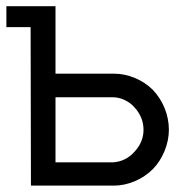

<svg xmlns="http://www.w3.org/2000/svg" viewBox="-23 -582 591 602"><path d="M506.5 -175Q506.5 -141.5 492.8 -108.2Q479 -75 456.5 -52Q444.5 -40 430 -30.2Q415.5 -20.5 399.5 -13.8Q383.5 -7 367 -3.5Q350.5 0 334.5 0H74L73 -497H-3V-562.5H151V-351H334.5Q367.5 -351 400 -337.5Q432.5 -324 456.5 -300Q480.5 -274.5 493.5 -242Q506.5 -209.5 506.5 -175ZM427 -175Q427 -214 399 -245Q386.5 -259.5 368.2 -268.2Q350 -277 331 -277H151V-73H331Q371.5 -75.5 399 -106.5Q427 -137 427 -175Z"/></svg>

Font: Russisch Sans
Style: Regular
Weight: 400
Designer: Michael Sharanda (font) & Cristiano Sobral (main changes)
Foundry: Michael Sharanda
Version: Version 2.00;October 25, 2020;FontCreator 13.0.0.2681 64-bit